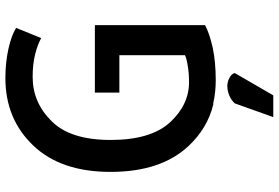

<svg xmlns="http://www.w3.org/2000/svg" viewBox="-174 -600 990 681"><g transform="rotate(-90 320.5 -260.0)"><path d="M571.3 -27.3Q571.3 -125 571.3 -418Q511.7 -418 332 -418Q332 -396.5 332 -331.1Q365.2 -331.1 464.8 -331.1Q464.8 -273.4 464.8 -98.6Q454.1 -92.8 428.7 -88.9Q402.3 -84 369.1 -84Q289.1 -84 226.6 -151.4Q164.1 -219.7 164.1 -362.3Q164.1 -504.9 230.5 -571.3Q296.9 -638.7 387.7 -638.7Q432.6 -638.7 467.8 -629.9Q502.9 -621.1 525.4 -608.4Q537.1 -637.7 561.5 -697.3Q535.2 -713.9 487.3 -724.6Q438.5 -735.4 383.8 -735.4Q238.3 -735.4 144.5 -636.7Q50.8 -539.1 50.8 -362.3Q50.8 -184.6 141.6 -86.9Q205.1 -18.6 290 2Q290 2 291 2Q291 2 292 2Q292 2 293 2Q293 2 293.9 2Q293.9 2 294.9 2Q333 10.7 376 10.7Q440.4 10.7 491.2 0Q543 -11.7 571.3 -27.3ZM401.4 78.1Q398.4 66.4 384.8 59.6Q373 52.7 357.4 51.8Q356.4 51.8 355.5 51.8Q338.9 51.8 322.3 58.6Q305.7 65.4 293.9 78.1Q277.3 124 245.1 214.8Q264.6 214.8 322.3 214.8Q341.8 180.7 401.4 78.1Z"/></g></svg>

Font: DaxlinePro-Medium
Style: Medium
Weight: 400
Designer: Hans Reichel
Version: Version 7.502; 2006